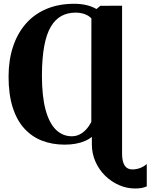

<svg xmlns="http://www.w3.org/2000/svg" viewBox="-20 -774 816 1042"><path d="M713.5 249Q668 249 625.8 230.5Q583.5 212 550.2 179.2Q517 146.5 497.8 102.8Q478.5 59 478.5 9V-31Q463.5 -18.5 441.5 -9Q419.5 0.5 391.5 5.8Q363.5 11 331 11Q264 11 208.2 -10.5Q152.5 -32 111.8 -76.8Q71 -121.5 48.8 -191.5Q26.5 -261.5 26.5 -358Q26.5 -446.5 50.2 -519.2Q74 -592 119.5 -644.5Q165 -697 231.5 -725.2Q298 -753.5 383 -753.5Q418 -753.5 448.2 -746.5Q478.5 -739.5 503.5 -725L524.5 -742.5L642.5 -743V60Q642.5 102 656.2 123.8Q670 145.5 698 145.5Q720 145.5 740.5 137.8Q761 130 776.5 116V237.5Q767 242 751.5 245.5Q736 249 713.5 249ZM369.5 -34.5Q393 -34.5 412.5 -44.5Q432 -54.5 448 -72Q464 -89.5 475.5 -112L476 -674.5Q465.5 -685 452.5 -691.8Q439.5 -698.5 424 -702Q408.5 -705.5 390 -705.5Q346.5 -705.5 312.8 -687Q279 -668.5 255.5 -628.5Q232 -588.5 220 -523.5Q208 -458.5 207.5 -365.5Q207.5 -251 227.5 -177.8Q247.5 -104.5 284 -69.5Q320.5 -34.5 369.5 -34.5Z"/></svg>

Font: Merriweather 72pt ExtraBold
Style: Regular
Weight: 800
Version: Version 2.100